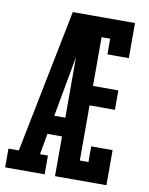

<svg xmlns="http://www.w3.org/2000/svg" viewBox="-83 -796 666 857"><g transform="rotate(10 250.0 -367.5)"><path d="M0 0V-85H47L128 -490L177 -735H261Q250 -674 239 -612.5Q228 -551 217 -490L176 -265H226V-180H160L143 -85H179V0ZM226 0V-735H459V-576H362V-647H323V-426H438V-338H323V-88H362V-159H459V0Z"/></g></svg>

Font: Iosevka Slab Semibold
Style: Regular
Weight: 600
Monospace: yes
Designer: Belleve Invis
Foundry: Belleve Invis
Version: Version 11.1.1; ttfautohint (v1.8.3)